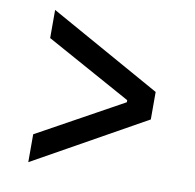

<svg xmlns="http://www.w3.org/2000/svg" viewBox="-70 -669 739 729"><g transform="rotate(10 300.0 -304.5)"><path d="M85 -11.5V-119L414 -300.5V-308.5L85 -490V-598.5L515 -358V-252Z"/></g></svg>

Font: Lilex Medium
Style: Regular
Weight: 500
Designer: Mike Abbink, Paul van der Laan, Pieter van Rosmalen, Mikhael Khrustik
Foundry: Mikhael Khrustik
Version: Version 1.100